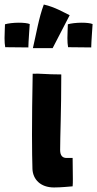

<svg xmlns="http://www.w3.org/2000/svg" viewBox="-105 -821 428 846"><path d="M88 -801C66 -743 54 -668 40 -609H127L202 -754C180 -764 138 -790 88 -801ZM20 -612V-614C20 -632 26 -713 26 -715C17 -719 -2 -721 -22 -721C-45 -721 -70 -718 -83 -714C-83 -704 -85 -678 -85 -653C-85 -638 -84 -623 -82 -613H-79L18 -612ZM297 -612V-614C297 -632 303 -713 303 -715C294 -719 275 -721 255 -721C232 -721 207 -718 194 -714C194 -704 192 -678 192 -653C192 -638 193 -623 195 -613H198L295 -612ZM38 -76C40 -32 72 5 133 5C165 5 201 1 215 0C216 -9 216 -20 216 -33C216 -58 215 -91 215 -125H188C171 -125 160 -135 160 -160C160 -223 165 -329 165 -490V-493C96 -493 70 -498 39 -496V-495C37 -397 36 -303 36 -227C36 -161 37 -108 38 -76Z"/></svg>

Font: HEYCLAY
Style: Regular
Weight: 400
Designer: Marcelo Magalhaes
Foundry: Marcelo Magalhães
Version: Version 1.300;hotconv 1.0.109;makeotfexe 2.5.65596